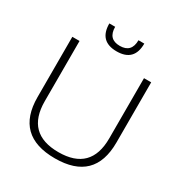

<svg xmlns="http://www.w3.org/2000/svg" viewBox="-201 -1031 1121 1184"><g transform="rotate(30 359.0 -439.5)"><path d="M78.1 -269.5V-698.2H129.4V-269.5Q129.4 -39.1 358.9 -39.1Q588.4 -39.1 588.4 -269.5V-698.2H639.6V-269.5Q639.6 4.9 358.9 4.9Q78.1 4.9 78.1 -269.5ZM234.4 -883.8H275.9Q275.9 -795.9 358.9 -795.9Q441.9 -795.9 441.9 -883.8H483.4Q483.4 -756.8 358.9 -756.8Q234.4 -756.8 234.4 -883.8Z"/></g></svg>

Font: Voltera Light
Style: Light
Weight: 300
Designer: Bernd Montag
Version: Version 1.301